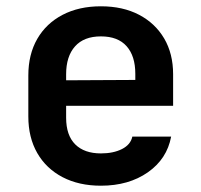

<svg xmlns="http://www.w3.org/2000/svg" viewBox="-20 -580 640 610"><path d="M300.6 10Q230.9 10 178.9 -17.1Q126.9 -44.2 98.4 -93.7Q70 -143.2 70 -210V-340Q70 -407.2 98.4 -456.5Q126.9 -505.8 178.9 -532.9Q230.9 -560 300.6 -560Q370.3 -560 421.7 -533.1Q473.1 -506.2 501.6 -457.8Q530 -409.3 530 -344.1V-243.8H190.1V-205.9Q190.1 -150.1 219 -121.3Q247.9 -92.6 300.6 -92.6Q340.1 -92.6 367.6 -106.5Q395.1 -120.5 400.4 -145.9H523.7Q510.6 -75.1 449.7 -32.5Q388.8 10 300.6 10ZM409.9 -315.3V-345.3Q409.9 -402.1 382.2 -433.2Q354.6 -464.4 300.6 -464.4Q246.6 -464.4 218.4 -432.7Q190.1 -401 190.1 -344.1V-324.9L418.6 -326.1Z"/></svg>

Font: Atlassian Mono
Style: Regular
Weight: 400
Monospace: yes
Designer: Philipp Nurullin, Konstantin Bulenkov
Foundry: Modifications by Atlassian Pty Ltd, manufactured by JetBrains
Version: Version 2.304